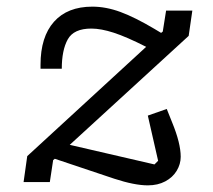

<svg xmlns="http://www.w3.org/2000/svg" viewBox="-20 -548 640 578"><path d="M324 -10 145 -70 140 -66 130 0H51L62 -78L420 -407Q361 -437 322.5 -449.5Q284 -462 255 -462Q202 -462 184 -429.5Q166 -397 166 -341H102V-353Q102 -437 142.5 -482.5Q183 -528 258 -528Q299 -528 342.5 -512Q386 -496 445 -461L465 -449L470 -453L480 -516H559L548 -440L190 -112L445 -53L456 -64L425 -200L482 -220L498 -180Q524 -117 524 -76Q524 -54 512 -34Q500 -14 477.5 -2Q455 10 425 10Q385 10 324 -10Z"/></svg>

Font: iA Writer Mono V
Style: Regular
Weight: 400
Italic angle: -9.5°
Designer: Mike Abbink, Paul van der Laan, Pieter van Rosmalen
Foundry: Bold Monday
Version: Version 2.000